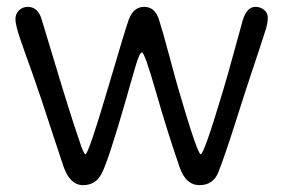

<svg xmlns="http://www.w3.org/2000/svg" viewBox="-20 -530 826 560"><path d="M229 -80Q238 -80 294 -270Q350 -460 356 -474Q370 -510 400.5 -510Q431 -510 443 -475Q454 -441 473 -370Q492 -299 501 -268Q556 -80 565.5 -80Q575 -80 631 -267Q644 -310 664 -384Q684 -458 688 -471Q700 -510 725 -510Q740 -510 750.5 -501Q761 -492 761 -479.5Q761 -467 758.5 -456.5Q756 -446 749.5 -426.5Q743 -407 736 -385Q729 -363 715.5 -323.5Q702 -284 669 -180Q636 -76 617 -28Q602 10 562 10Q522 10 504 -42Q468 -146 435 -261.5Q402 -377 394 -377Q387 -377 375.5 -337.5Q364 -298 357.5 -275.5Q351 -253 349 -245Q296 -61 277 -25Q260 10 222 10Q184 10 165 -45Q158 -65 136.5 -131Q115 -197 101.5 -237.5Q88 -278 74.5 -316Q61 -354 53 -376Q45 -398 38 -419Q25 -458 25 -474Q25 -490 35.5 -500Q46 -510 61 -510Q90 -510 101 -475Q105 -463 127.5 -387.5Q150 -312 159.5 -281.5Q169 -251 179 -219Q189 -187 195.5 -167Q202 -147 210 -124Q224 -80 229 -80Z"/></svg>

Font: Delius
Style: Regular
Weight: 400
Designer: Natalia Raices
Foundry: Natalia Raices
Version: Version 1.001